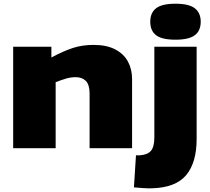

<svg xmlns="http://www.w3.org/2000/svg" viewBox="-20 -799 1131 1035"><path d="M51 0V-547H257V-489Q322 -524 373 -540.5Q424 -557 484 -557Q555 -557 601.5 -532.5Q648 -508 670 -466.5Q692 -425 692 -373V0H463V-294Q463 -342 443 -362.5Q423 -383 388 -383Q362 -383 336.5 -375.5Q311 -368 280 -356V0ZM926 -585Q853 -585 821.5 -609Q790 -633 790 -682Q790 -730 821.5 -754.5Q853 -779 926 -779Q998 -779 1030 -754.5Q1062 -730 1062 -682Q1062 -633 1030 -609Q998 -585 926 -585ZM1040 -547V-50Q1040 77 984 144.5Q928 212 801 216Q781 217 752 215Q723 213 702 211L713 38Q726 39 736 38Q776 35 794 13.5Q812 -8 812 -59V-547Z"/></svg>

Font: Georama Extended ExtraBold
Style: Regular
Weight: 800
Width: 7
Designer: Jean-Baptiste Levee
Foundry: Production Type
Version: Version 1.000